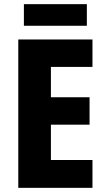

<svg xmlns="http://www.w3.org/2000/svg" viewBox="-20 -904 509 924"><path d="M398 -884H95V-780H398ZM425 0V-134H225V-304H411V-436H225V-582H425V-714H68V0Z"/></svg>

Font: Noto Sans Myanmar UI Condensed ExtraBold
Style: Regular
Weight: 800
Width: 3
Designer: Monotype Design Team
Foundry: Monotype Imaging Inc.
Version: Version 2.103